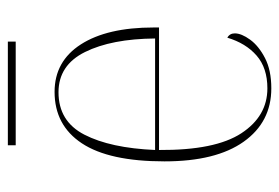

<svg xmlns="http://www.w3.org/2000/svg" viewBox="-131 -570 711 489"><g transform="rotate(-90 224.5 -325.5)"><path d="M244 10Q158 10 108 -60.5Q58 -131 58 -262Q58 -403 104 -472.5Q150 -542 235 -542Q313 -542 356 -475Q399 -408 399 -290V-276H87Q86 -133 129.5 -66.5Q173 0 244 0Q296 0 327.5 -27.5Q359 -55 373 -102Q384 -96 384 -83Q384 -66 368 -44Q352 -22 321 -6Q290 10 244 10ZM371 -286Q370 -397 336.5 -464.5Q303 -532 234 -532Q160 -532 126 -466Q92 -400 87 -286ZM99 -641V-661H363V-641Z"/></g></svg>

Font: Noto Serif Display SemiCondensed Thin
Style: Regular
Weight: 100
Width: 4
Designer: Monotype Design Team
Foundry: Monotype Imaging Inc.
Version: Version 2.009